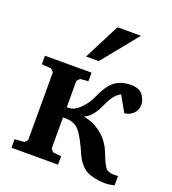

<svg xmlns="http://www.w3.org/2000/svg" viewBox="-136 -844 852 953"><g transform="rotate(20 290.0 -367.5)"><path d="M31 0V-45L82 -49L96 -64V-422L82 -437L31 -441V-486H277V-441L234 -437L220 -422V-283H230Q259 -283 288.5 -311.5Q318 -340 337 -382Q366 -448 399.5 -472Q433 -496 482 -496Q527 -496 545.5 -471Q564 -446 564 -420Q564 -394 547 -375.5Q530 -357 499 -352L452 -435Q416 -418 389 -355Q359 -286 316 -268Q367 -260 411 -225.5Q455 -191 477 -133Q497 -81 510 -64.5Q523 -48 554 -48Q566 -48 576 -49V0Q550 7 528 7Q505 7 488 4.5Q471 2 446.5 -6Q422 -14 402 -34.5Q382 -55 368 -86Q333 -167 307 -198Q281 -229 233 -229H220V-64L234 -49L277 -45V0ZM224 -552 321 -742H445L291 -552Z"/></g></svg>

Font: Khartiya
Style: Bold
Weight: 700
Version: Version 1.0.2